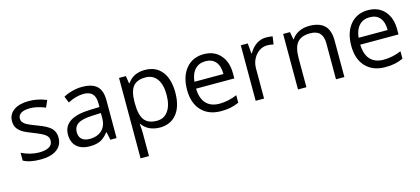

<svg xmlns="http://www.w3.org/2000/svg" viewBox="-62 -1047 3913 1788"><g transform="rotate(-15 1895.0 -152.5)"><path d="M431.2 -146Q431.2 -71.3 375.5 -30.8Q319.8 9.8 219.2 9.8Q112.8 9.8 53.2 -23.9V-99.1Q91.8 -79.6 136 -68.4Q180.2 -57.1 221.2 -57.1Q284.7 -57.1 318.8 -77.4Q353 -97.7 353 -139.2Q353 -170.4 325.9 -192.6Q298.8 -214.8 220.2 -245.1Q145.5 -272.9 114 -293.7Q82.5 -314.5 67.1 -340.8Q51.8 -367.2 51.8 -403.8Q51.8 -469.2 105 -507.1Q158.2 -544.9 251 -544.9Q337.4 -544.9 419.9 -509.8L391.1 -443.8Q310.5 -477.1 245.1 -477.1Q187.5 -477.1 158.2 -459Q128.9 -440.9 128.9 -409.2Q128.9 -387.7 139.9 -372.6Q150.9 -357.4 175.3 -343.8Q199.7 -330.1 269 -304.2Q364.3 -269.5 397.7 -234.4Q431.2 -199.2 431.2 -146Z M892.1 0 876 -76.2H872.1Q832 -25.9 792.2 -8.1Q752.4 9.8 692.9 9.8Q613.3 9.8 568.1 -31.2Q522.9 -72.3 522.9 -147.9Q522.9 -310.1 782.2 -317.9L873 -320.8V-354Q873 -417 845.9 -447Q818.8 -477.1 759.3 -477.1Q692.4 -477.1 607.9 -436L583 -498Q622.6 -519.5 669.7 -531.7Q716.8 -543.9 764.2 -543.9Q859.9 -543.9 906 -501.5Q952.1 -459 952.1 -365.2V0ZM709 -57.1Q784.7 -57.1 827.9 -98.6Q871.1 -140.1 871.1 -214.8V-263.2L790 -259.8Q693.4 -256.3 650.6 -229.7Q607.9 -203.1 607.9 -147Q607.9 -103 634.5 -80.1Q661.1 -57.1 709 -57.1Z M1368.2 9.8Q1315.9 9.8 1272.7 -9.5Q1229.5 -28.8 1200.2 -68.8H1194.3Q1200.2 -22 1200.2 20V240.2H1119.1V-535.2H1185.1L1196.3 -461.9H1200.2Q1231.4 -505.9 1272.9 -525.4Q1314.5 -544.9 1368.2 -544.9Q1474.6 -544.9 1532.5 -472.2Q1590.3 -399.4 1590.3 -268.1Q1590.3 -136.2 1531.5 -63.2Q1472.7 9.8 1368.2 9.8ZM1356.4 -476.1Q1274.4 -476.1 1237.8 -430.7Q1201.2 -385.3 1200.2 -286.1V-268.1Q1200.2 -155.3 1237.8 -106.7Q1275.4 -58.1 1358.4 -58.1Q1427.7 -58.1 1467 -114.3Q1506.3 -170.4 1506.3 -269Q1506.3 -369.1 1467 -422.6Q1427.7 -476.1 1356.4 -476.1Z M1958 9.8Q1839.4 9.8 1770.8 -62.5Q1702.1 -134.8 1702.1 -263.2Q1702.1 -392.6 1765.9 -468.8Q1829.6 -544.9 1937 -544.9Q2037.6 -544.9 2096.2 -478.8Q2154.8 -412.6 2154.8 -304.2V-252.9H1786.1Q1788.6 -158.7 1833.7 -109.9Q1878.9 -61 1960.9 -61Q2047.4 -61 2131.8 -97.2V-24.9Q2088.9 -6.3 2050.5 1.7Q2012.2 9.8 1958 9.8ZM1936 -477.1Q1871.6 -477.1 1833.3 -435.1Q1794.9 -393.1 1788.1 -318.8H2067.9Q2067.9 -395.5 2033.7 -436.3Q1999.5 -477.1 1936 -477.1Z M2537.1 -544.9Q2572.8 -544.9 2601.1 -539.1L2589.8 -463.9Q2556.6 -471.2 2531.2 -471.2Q2466.3 -471.2 2420.2 -418.5Q2374 -365.7 2374 -287.1V0H2293V-535.2H2359.9L2369.1 -436H2373Q2402.8 -488.3 2444.8 -516.6Q2486.8 -544.9 2537.1 -544.9Z M3067.4 0V-346.2Q3067.4 -411.6 3037.6 -443.8Q3007.8 -476.1 2944.3 -476.1Q2860.4 -476.1 2821.3 -430.7Q2782.2 -385.3 2782.2 -280.8V0H2701.2V-535.2H2767.1L2780.3 -461.9H2784.2Q2809.1 -501.5 2854 -523.2Q2898.9 -544.9 2954.1 -544.9Q3050.8 -544.9 3099.6 -498.3Q3148.4 -451.7 3148.4 -349.1V0Z M3541 9.8Q3422.4 9.8 3353.8 -62.5Q3285.2 -134.8 3285.2 -263.2Q3285.2 -392.6 3348.9 -468.8Q3412.6 -544.9 3520 -544.9Q3620.6 -544.9 3679.2 -478.8Q3737.8 -412.6 3737.8 -304.2V-252.9H3369.1Q3371.6 -158.7 3416.7 -109.9Q3461.9 -61 3543.9 -61Q3630.4 -61 3714.8 -97.2V-24.9Q3671.9 -6.3 3633.5 1.7Q3595.2 9.8 3541 9.8ZM3519 -477.1Q3454.6 -477.1 3416.3 -435.1Q3377.9 -393.1 3371.1 -318.8H3650.9Q3650.9 -395.5 3616.7 -436.3Q3582.5 -477.1 3519 -477.1Z"/></g></svg>

Font: Open Sans Y to K
Style: Regular
Weight: 400
Version: Version 1.10